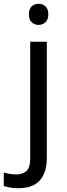

<svg xmlns="http://www.w3.org/2000/svg" viewBox="-75 -757 353 1017"><path d="M22 240Q-3 240 -22 236.5Q-41 233 -55 228V157Q-40 161 -24 164Q-8 167 11 167Q43 167 64 149.5Q85 132 85 83V-536H173V80Q173 130 157 166Q141 202 108 221Q75 240 22 240ZM78 -681Q78 -710 93 -723.5Q108 -737 130 -737Q150 -737 165.5 -723.5Q181 -710 181 -681Q181 -653 165.5 -639Q150 -625 130 -625Q108 -625 93 -639Q78 -653 78 -681Z"/></svg>

Font: Noto Sans Bassa Vah
Style: Regular
Weight: 400
Designer: Monotype Design Team
Foundry: Monotype Imaging Inc.
Version: Version 2.002